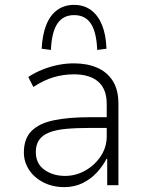

<svg xmlns="http://www.w3.org/2000/svg" viewBox="-20 -760 601 788"><path d="M244 8Q196 8 158 -11.5Q120 -31 99 -63.5Q78 -96 78 -134Q78 -191 109.5 -222.5Q141 -254 201.5 -266.5Q262 -279 350 -279H429V-235H352Q293 -235 250.5 -231Q208 -227 181 -216Q154 -205 140.5 -185.5Q127 -166 127 -136Q127 -88 162.5 -63Q198 -38 247 -38Q291 -38 330 -60Q369 -82 393.5 -119Q418 -156 418 -200V-333Q418 -394 383.5 -424.5Q349 -455 283 -455Q241 -455 200 -443Q159 -431 117 -403L96 -444Q123 -462 154.5 -474.5Q186 -487 218.5 -493.5Q251 -500 283 -500Q337 -500 378 -482.5Q419 -465 442.5 -428.5Q466 -392 466 -334V0H420V-108H417Q403 -80 378.5 -53Q354 -26 320 -9Q286 8 244 8ZM189 -555 151 -560Q154 -618 170 -658Q186 -698 215 -719Q244 -740 284 -740Q324 -740 353 -719Q382 -698 398.5 -658Q415 -618 417 -560L379 -555Q376 -628 353 -663Q330 -698 284 -698Q239 -698 215.5 -663Q192 -628 189 -555Z"/></svg>

Font: Nunito Sans 7pt SemiCondensed ExtraLight
Style: Regular
Weight: 250
Width: 4
Designer: Vernon Adams
Foundry: Vernon Adams
Version: Version 3.101;gftools[0.9.27]